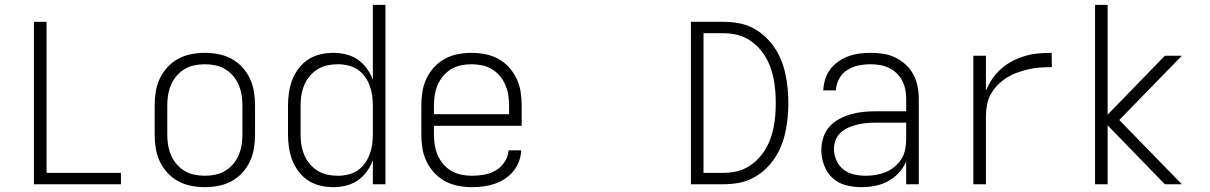

<svg xmlns="http://www.w3.org/2000/svg" viewBox="-20 -760 4990 792"><path d="M120 0V-670H172V-47H479V0Z M825 12Q797 12 768.5 6.5Q740 1 715 -12.5Q690 -26 670.5 -47.5Q651 -69 639 -94.5Q627 -120 622.5 -148.5Q618 -177 618 -205V-325Q618 -353 622.5 -381.5Q627 -410 639 -435.5Q651 -461 670.5 -482.5Q690 -504 715 -517.5Q740 -531 768.5 -536.5Q797 -542 825 -542Q853 -542 881.5 -536.5Q910 -531 935 -517.5Q960 -504 979.5 -482.5Q999 -461 1011 -435.5Q1023 -410 1027.5 -381.5Q1032 -353 1032 -325V-205Q1032 -177 1027.5 -148.5Q1023 -120 1011 -94.5Q999 -69 979.5 -47.5Q960 -26 935 -12.5Q910 1 881.5 6.5Q853 12 825 12ZM825 -35Q847 -35 868.5 -39.5Q890 -44 908.5 -55Q927 -66 941.5 -83Q956 -100 964.5 -120Q973 -140 976.5 -161.5Q980 -183 980 -205V-325Q980 -347 976.5 -368.5Q973 -390 964.5 -410Q956 -430 941.5 -447Q927 -464 908.5 -475Q890 -486 868.5 -490.5Q847 -495 825 -495Q803 -495 781.5 -490.5Q760 -486 741.5 -475Q723 -464 708.5 -447Q694 -430 685.5 -410Q677 -390 673.5 -368.5Q670 -347 670 -325V-205Q670 -183 673.5 -161.5Q677 -140 685.5 -120Q694 -100 708.5 -83Q723 -66 741.5 -55Q760 -44 781.5 -39.5Q803 -35 825 -35Z M1356 12Q1329 12 1302 6Q1275 0 1252 -15Q1229 -30 1212.5 -51.5Q1196 -73 1186 -98.5Q1176 -124 1172 -151Q1168 -178 1168 -205V-325Q1168 -352 1172 -379Q1176 -406 1186 -431.5Q1196 -457 1212.5 -478.5Q1229 -500 1252 -515Q1275 -530 1302 -536Q1329 -542 1356 -542Q1382 -542 1408 -535.5Q1434 -529 1456 -514Q1478 -499 1493.5 -477Q1509 -455 1518 -431V-740H1570V0H1518V-99Q1509 -75 1493.5 -53Q1478 -31 1456 -16Q1434 -1 1408 5.5Q1382 12 1356 12ZM1374 -35Q1395 -35 1416 -40Q1437 -45 1454.5 -56.5Q1472 -68 1484.5 -85.5Q1497 -103 1504.5 -122.5Q1512 -142 1515 -163Q1518 -184 1518 -205V-325Q1518 -346 1515 -367Q1512 -388 1504.5 -408Q1497 -428 1484.5 -445Q1472 -462 1454.5 -473.5Q1437 -485 1416 -490Q1395 -495 1374 -495Q1352 -495 1330.5 -490.5Q1309 -486 1290.5 -474.5Q1272 -463 1258 -446.5Q1244 -430 1235.5 -410Q1227 -390 1223.5 -368.5Q1220 -347 1220 -325V-205Q1220 -183 1223.5 -161.5Q1227 -140 1235.5 -120Q1244 -100 1258 -83.5Q1272 -67 1290.5 -55.5Q1309 -44 1330.5 -39.5Q1352 -35 1374 -35Z M1926 12Q1898 12 1869.5 6.5Q1841 1 1816 -12.5Q1791 -26 1771.5 -47Q1752 -68 1739.5 -94Q1727 -120 1722.5 -148Q1718 -176 1718 -205V-325Q1718 -353 1722.5 -381.5Q1727 -410 1739 -435.5Q1751 -461 1770.5 -482.5Q1790 -504 1815 -517.5Q1840 -531 1868.5 -536.5Q1897 -542 1925 -542Q1953 -542 1981.5 -536.5Q2010 -531 2035 -517.5Q2060 -504 2079.5 -482.5Q2099 -461 2111 -435.5Q2123 -410 2127.5 -381.5Q2132 -353 2132 -325V-241H1770V-205Q1770 -183 1773.5 -161.5Q1777 -140 1785.5 -120Q1794 -100 1808.5 -83Q1823 -66 1842 -55Q1861 -44 1883 -39.5Q1905 -35 1926 -35Q1952 -35 1977.5 -39.5Q2003 -44 2025 -57Q2047 -70 2061.5 -92Q2076 -114 2078 -140H2130Q2129 -116 2120.5 -93.5Q2112 -71 2097 -53Q2082 -35 2062 -22Q2042 -9 2019.5 -1.5Q1997 6 1973.5 9Q1950 12 1926 12ZM2080 -289V-325Q2080 -347 2076.5 -368.5Q2073 -390 2064.5 -410Q2056 -430 2041.5 -447Q2027 -464 2008.5 -475Q1990 -486 1968.5 -490.5Q1947 -495 1925 -495Q1903 -495 1881.5 -490.5Q1860 -486 1841.5 -475Q1823 -464 1808.5 -447Q1794 -430 1785.5 -410Q1777 -390 1773.5 -368.5Q1770 -347 1770 -325V-289Z M2830 0V-670H2963Q2994 -670 3024 -665Q3054 -660 3081.5 -646.5Q3109 -633 3132 -612.5Q3155 -592 3172.5 -567Q3190 -542 3201.5 -514Q3213 -486 3219.5 -456Q3226 -426 3229 -395.5Q3232 -365 3232 -335Q3232 -305 3229 -274.5Q3226 -244 3219.5 -214Q3213 -184 3201.5 -156Q3190 -128 3172.5 -103Q3155 -78 3132 -57.5Q3109 -37 3081.5 -23.5Q3054 -10 3024 -5Q2994 0 2963 0ZM2882 -47H2963Q2989 -47 3014 -52Q3039 -57 3061.5 -69.5Q3084 -82 3102.5 -100Q3121 -118 3134.5 -139.5Q3148 -161 3157 -185Q3166 -209 3171 -234Q3176 -259 3178 -284.5Q3180 -310 3180 -335Q3180 -360 3178 -385.5Q3176 -411 3171 -436Q3166 -461 3157 -485Q3148 -509 3134.5 -530.5Q3121 -552 3102.5 -570Q3084 -588 3061.5 -600.5Q3039 -613 3014 -618Q2989 -623 2963 -623H2882Z M3533 12Q3501 12 3469.5 4Q3438 -4 3414.5 -25.5Q3391 -47 3379.5 -78Q3368 -109 3368 -141Q3368 -167 3376 -192.5Q3384 -218 3401.5 -237.5Q3419 -257 3442.5 -269.5Q3466 -282 3491 -289Q3516 -296 3542 -298.5Q3568 -301 3594 -301H3718V-352Q3718 -371 3714.5 -390Q3711 -409 3702 -426.5Q3693 -444 3679 -457.5Q3665 -471 3647.5 -479.5Q3630 -488 3611 -491.5Q3592 -495 3572 -495Q3547 -495 3522 -490Q3497 -485 3475.5 -471.5Q3454 -458 3441.5 -435Q3429 -412 3428 -387H3376Q3377 -410 3384 -433Q3391 -456 3405 -474.5Q3419 -493 3438.5 -506.5Q3458 -520 3480 -528Q3502 -536 3525.5 -539Q3549 -542 3572 -542Q3598 -542 3624 -538Q3650 -534 3673.5 -522.5Q3697 -511 3716.5 -493Q3736 -475 3748 -452Q3760 -429 3765 -403.5Q3770 -378 3770 -352V0H3718V-94Q3707 -68 3687.5 -47Q3668 -26 3643 -12.5Q3618 1 3590 6.5Q3562 12 3533 12ZM3551 -35Q3572 -35 3593 -38.5Q3614 -42 3633.5 -50Q3653 -58 3670 -72Q3687 -86 3698 -103.5Q3709 -121 3713.5 -142Q3718 -163 3718 -184V-254H3594Q3575 -254 3556 -252.5Q3537 -251 3518 -246.5Q3499 -242 3481.5 -234.5Q3464 -227 3449.5 -214.5Q3435 -202 3427.5 -183.5Q3420 -165 3420 -146Q3420 -122 3430 -99Q3440 -76 3459 -61Q3478 -46 3502.5 -40.5Q3527 -35 3551 -35Z M3995 0V-530H4047V-385Q4057 -411 4073 -434.5Q4089 -458 4110 -476.5Q4131 -495 4156 -508Q4181 -521 4208 -529Q4235 -537 4262.5 -539.5Q4290 -542 4318 -542L4319 -483Q4295 -483 4271 -481.5Q4247 -480 4223.5 -474.5Q4200 -469 4177.5 -461Q4155 -453 4134.5 -440.5Q4114 -428 4097 -411Q4080 -394 4068 -373Q4056 -352 4051.5 -328.5Q4047 -305 4047 -281V0Z M4855 0H4785L4549 -243V0H4497V-740H4549V-287L4785 -530H4855L4597 -265Z"/></svg>

Font: Lode Dark
Style: Regular
Weight: 400
Monospace: yes
Designer: Belleve Invis
Foundry: Belleve Invis
Version: Version 29.2.0; ttfautohint (v1.8.3)